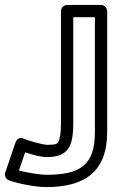

<svg xmlns="http://www.w3.org/2000/svg" viewBox="-35 -721 506 781"><path d="M67.3 -101.3C95.6 -91.9 130.6 -82 156 -82C205.4 -82 241.5 -96.4 255 -143.6C260.8 -163.8 263 -189.1 263 -221V-651H351V-184C351 -51.4 294.3 -10 153 -10C127.3 -10 74.3 -19 42 -27.3ZM63.2 -156.4C43 -166.4 31.6 -151.6 28.3 -142.1L-13.7 -19.1C-17.8 -6.9 -11.5 7.6 1.1 12.4C35.3 25.3 109.1 40 153 40C310.1 40 401 -22.9 401 -184V-676C401 -686.7 391.1 -701 376 -701H238C227.3 -701 213 -691.1 213 -676V-221C213 -191.6 210.5 -169.9 207 -157.4C200.7 -135.4 198.6 -132 156 -132C138.3 -132 75.3 -150.3 63.2 -156.4Z"/></svg>

Font: Fog Sans
Style: Outline
Weight: 700
Foundry: Intel Corporation
Version: Version 1.00